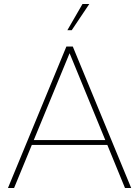

<svg xmlns="http://www.w3.org/2000/svg" viewBox="-20 -946 700 966"><path d="M640.1 0H608.9L520 -216.8H140.1L50.8 0H20L314 -711.9H346.2ZM509.8 -241.2 330.1 -678.2 149.9 -241.2ZM340.8 -793.9H318.8L395 -925.8H429.2Z"/></svg>

Font: Creato Display Thin
Style: Regular
Weight: 265
Version: Version 1.000